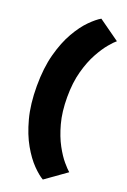

<svg xmlns="http://www.w3.org/2000/svg" viewBox="-170 -838 673 1015"><g transform="rotate(20 166.0 -330.5)"><path d="M186 -332Q186 -249 203.5 -185Q221 -121 246 -75Q271 -29 295 -1Q319 27 332 38L214 122Q189 108 155 73.5Q121 39 89 -17Q57 -73 36 -151.5Q15 -230 15 -332Q15 -434 36 -512Q57 -590 89 -645.5Q121 -701 155 -735Q189 -769 214 -783L332 -699Q319 -689 295 -660.5Q271 -632 246 -586.5Q221 -541 203.5 -477.5Q186 -414 186 -332Z"/></g></svg>

Font: Epunda Sans Black
Style: Regular
Weight: 900
Designer: Simon Atzbach
Foundry: typofactur
Version: Version 2.204; ttfautohint (v1.8.4.7-5d5b)